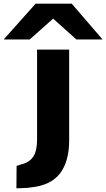

<svg xmlns="http://www.w3.org/2000/svg" viewBox="-99 -810 576 1041"><path d="M276 -49Q276 65 226.5 130Q177 195 69 206Q53 209 29.5 209.5Q6 210 -10 211L-9 89Q2 87 13 82Q59 72 80.5 40.5Q102 9 102 -53V-541H276ZM-79 -596 94 -790H290L457 -596H315L189 -709L62 -596Z"/></svg>

Font: Georama ExtraExtended SemiBold
Style: Regular
Weight: 600
Width: 8
Designer: Jean-Baptiste Levee
Foundry: Production Type
Version: Version 1.000